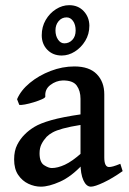

<svg xmlns="http://www.w3.org/2000/svg" viewBox="-20 -696 492 730"><path d="M446.3 -45.4Q407.7 -18.1 374 -2.2Q340.3 13.7 325.7 13.7Q308.1 13.7 297.1 -10.5Q286.1 -34.7 286.1 -75.7V-320.3Q286.1 -350.6 271.7 -370.6Q257.3 -390.6 218.3 -390.1Q192.9 -389.2 171.4 -372.8Q149.9 -356.4 152.3 -329.1Q152.8 -324.7 139.9 -318.8Q127 -313 108.9 -307.4Q90.8 -301.8 74.7 -298.8Q58.6 -295.9 53.2 -297.4L44.9 -318.8Q59.1 -352.5 93.5 -380.9Q127.9 -409.2 172.6 -426.3Q217.3 -443.4 262.7 -443.4Q319.3 -443.4 347.9 -414.1Q376.5 -384.8 376.5 -337.4V-97.2Q376.5 -61 394.5 -61Q401.4 -61 410.4 -63.5Q419.4 -65.9 437.5 -73.2ZM290.5 -221.7Q245.1 -214.4 219.5 -207.3Q193.8 -200.2 180.2 -192.6Q166.5 -185.1 157.2 -175.8Q145.5 -163.1 137.9 -148.2Q130.4 -133.3 130.4 -113.3Q130.4 -79.1 147.5 -68.1Q164.6 -57.1 176.8 -57.1Q199.2 -57.1 226.8 -69.8Q254.4 -82.5 290.5 -114.7L294.4 -70.8Q251 -24.4 208.5 -5.4Q166 13.7 135.3 13.7Q111.3 13.7 87.9 2.7Q64.5 -8.3 49.1 -31Q33.7 -53.7 33.7 -89.8Q33.7 -122.6 45.4 -145.5Q57.1 -168.5 74.2 -185.1Q88.9 -200.2 110.8 -213.6Q132.8 -227.1 174.6 -239Q216.3 -251 290.5 -261.7ZM319.8 -598.6Q319.8 -566.4 304.2 -540.8Q288.6 -515.1 264.6 -500Q240.7 -484.9 214.8 -484.9Q181.2 -484.9 159.9 -506.8Q138.7 -528.8 138.7 -562Q138.7 -594.2 153.8 -620.1Q168.9 -646 192.9 -661.1Q216.8 -676.3 243.2 -676.3Q276.9 -676.3 298.1 -653.8Q319.3 -631.3 319.8 -598.6ZM267.6 -580.1Q267.6 -602.1 257.8 -616Q248 -629.9 233.4 -629.9Q214.8 -629.9 202.9 -615.7Q190.9 -601.6 190.9 -580.6Q190.9 -559.6 200.7 -545.4Q210.4 -531.2 224.6 -531.2Q242.7 -531.2 255.1 -544.4Q267.6 -557.6 267.6 -580.1Z"/></svg>

Font: Namdhinggo Medium
Style: Regular
Weight: 500
Designer: Victor Gaultney
Foundry: SIL International
Version: Version 3.001